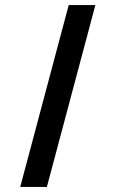

<svg xmlns="http://www.w3.org/2000/svg" viewBox="-20 -740 458 760"><path d="M252 -720 60 0H165.5L357.5 -720Z"/></svg>

Font: Vela Sans SemBd
Style: Regular
Weight: 600
Designer: Principal design: Mikhail Sharanda - project Manrope.
Design modification: Ravid Balaliev
Foundry: Mikhail Sharanda
Version: Version 1.001